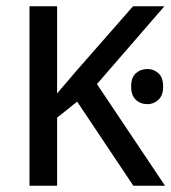

<svg xmlns="http://www.w3.org/2000/svg" viewBox="-20 -592 546 612"><path d="M450 -372Q470 -372 485 -358.5Q500 -345 500 -316Q500 -288 485 -274Q470 -260 450 -260Q428 -260 413 -274Q398 -288 398 -316Q398 -345 413 -358.5Q428 -372 450 -372ZM74 -572H162V-294Q171 -305 180.5 -316Q190 -327 200 -338.5Q210 -350 219 -361L404 -572H504L289 -324L506 0H405L226 -268L162 -217V0H74Z"/></svg>

Font: sinhala115
Style: Regular
Weight: 400
Designer: Jelle Bosma - Monotype Design Team
Foundry: Monotype Imaging Inc.
Version: Version 2.006